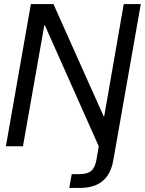

<svg xmlns="http://www.w3.org/2000/svg" viewBox="-20 -720 713 945"><path d="M9 0 132 -700H243L490 -148H493L589 -700H673L538 67Q530 115 508.5 145.5Q487 176 453 190.5Q419 205 373 205H321L333 137H372Q410 137 429 121Q448 105 455 65L466 0L201 -595H198L93 0Z"/></svg>

Font: DM Sans 36pt
Style: Italic
Weight: 400
Italic angle: -10°
Designer: Colophon Foundry, Jonny Pinhorn
Foundry: Colophon Foundry
Version: Version 4.004;gftools[0.9.30]